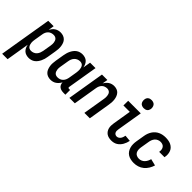

<svg xmlns="http://www.w3.org/2000/svg" viewBox="-29 -1528 2526 2526"><g transform="rotate(45 1234.0 -265.0)"><path d="M-32 215 90 -520H191L178 -441Q189 -460 203 -477Q217 -494 235 -505.5Q253 -517 273.5 -522.5Q294 -528 314 -528Q341 -528 365 -519.5Q389 -511 406.5 -493.5Q424 -476 433 -452.5Q442 -429 445.5 -403.5Q449 -378 447.5 -351.5Q446 -325 441 -299L421 -179Q418 -157 411.5 -135Q405 -113 395 -92Q385 -71 371 -52Q357 -33 338.5 -19Q320 -5 297 1.5Q274 8 252 8Q227 8 203.5 0.5Q180 -7 163 -23Q146 -39 136 -61Q126 -83 122 -107L69 215ZM210 -80Q231 -80 252 -88.5Q273 -97 288 -114Q303 -131 311 -151.5Q319 -172 323 -193L343 -313Q345 -328 346 -342.5Q347 -357 344.5 -371Q342 -385 337.5 -398Q333 -411 323 -421Q313 -431 300 -435.5Q287 -440 272 -440Q252 -440 232 -433.5Q212 -427 196.5 -412Q181 -397 172.5 -378Q164 -359 161 -339L141 -219Q138 -204 137 -188Q136 -172 137.5 -157Q139 -142 144 -128Q149 -114 157.5 -102.5Q166 -91 180 -85.5Q194 -80 210 -80Z M659 8Q632 8 608 -0.5Q584 -9 567 -26.5Q550 -44 541 -67.5Q532 -91 528 -116.5Q524 -142 526 -168.5Q528 -195 532 -221L552 -341Q556 -363 562 -385Q568 -407 578 -428Q588 -449 602 -468Q616 -487 635 -501Q654 -515 676.5 -521.5Q699 -528 721 -528Q746 -528 770 -520.5Q794 -513 810.5 -497Q827 -481 837 -459Q847 -437 851 -413L869 -520H970L900 -100Q900 -96 900 -92Q900 -88 902.5 -85Q905 -82 909 -81Q913 -80 918 -80H937V8H903Q882 8 862.5 3.5Q843 -1 827.5 -12.5Q812 -24 804 -42Q796 -60 796 -81Q786 -62 771.5 -45Q757 -28 739 -15.5Q721 -3 700 2.5Q679 8 659 8ZM702 -80Q722 -80 741.5 -86.5Q761 -93 776.5 -108Q792 -123 800.5 -142Q809 -161 813 -181L833 -301Q835 -316 836 -332Q837 -348 835.5 -363Q834 -378 829.5 -392Q825 -406 816.5 -417.5Q808 -429 794 -434.5Q780 -440 764 -440Q743 -440 722 -431.5Q701 -423 685.5 -406Q670 -389 662 -368.5Q654 -348 651 -327L631 -207Q628 -192 627.5 -177.5Q627 -163 629 -149Q631 -135 636 -122Q641 -109 650.5 -99Q660 -89 673.5 -84.5Q687 -80 702 -80Z M1004 0 1090 -520H1191L1178 -443Q1188 -461 1202 -477.5Q1216 -494 1233.5 -505.5Q1251 -517 1271 -522.5Q1291 -528 1310 -528Q1337 -528 1361 -519.5Q1385 -511 1401 -493Q1417 -475 1426 -451.5Q1435 -428 1438 -402.5Q1441 -377 1439.5 -351Q1438 -325 1433 -299L1384 0H1283L1335 -313Q1337 -327 1338 -341.5Q1339 -356 1337 -370Q1335 -384 1331 -397Q1327 -410 1318 -420Q1309 -430 1296 -435Q1283 -440 1268 -440Q1249 -440 1229 -433Q1209 -426 1194.5 -411Q1180 -396 1172 -377Q1164 -358 1161 -339L1105 0Z M1790 8Q1766 8 1743.5 3Q1721 -2 1703 -14Q1685 -26 1672.5 -44.5Q1660 -63 1654.5 -84.5Q1649 -106 1649.5 -130Q1650 -154 1654 -177L1696 -432H1577L1578 -520H1812L1753 -163Q1750 -148 1750.5 -133.5Q1751 -119 1757 -106.5Q1763 -94 1775.5 -87Q1788 -80 1802 -80Q1818 -80 1832.5 -88.5Q1847 -97 1856 -110.5Q1865 -124 1870 -139Q1875 -154 1878 -170L1966 -162Q1962 -141 1954.5 -120Q1947 -99 1936 -79.5Q1925 -60 1909.5 -43Q1894 -26 1874.5 -14Q1855 -2 1833 3Q1811 8 1790 8ZM1790 -595Q1773 -595 1756 -601.5Q1739 -608 1729.5 -621.5Q1720 -635 1717 -652.5Q1714 -670 1717 -688Q1719 -701 1725.5 -712.5Q1732 -724 1742.5 -731.5Q1753 -739 1765.5 -742Q1778 -745 1791 -745Q1808 -745 1825 -738.5Q1842 -732 1851.5 -718.5Q1861 -705 1864.5 -687.5Q1868 -670 1865 -652Q1862 -639 1856 -627.5Q1850 -616 1839 -608.5Q1828 -601 1815.5 -598Q1803 -595 1790 -595Z M2208 8Q2178 8 2149.5 2Q2121 -4 2097.5 -18.5Q2074 -33 2058.5 -55.5Q2043 -78 2035 -105.5Q2027 -133 2027 -162.5Q2027 -192 2032 -221L2052 -341Q2056 -366 2065 -391Q2074 -416 2088.5 -438.5Q2103 -461 2123.5 -479Q2144 -497 2168.5 -508Q2193 -519 2218 -523.5Q2243 -528 2268 -528Q2294 -528 2319.5 -524Q2345 -520 2367 -509.5Q2389 -499 2406.5 -482Q2424 -465 2433 -442.5Q2442 -420 2444.5 -394.5Q2447 -369 2442 -343L2441 -333H2341L2342 -339Q2345 -359 2342 -378Q2339 -397 2328 -412Q2317 -427 2299 -433.5Q2281 -440 2262 -440Q2241 -440 2220 -431Q2199 -422 2184.5 -405.5Q2170 -389 2162 -368.5Q2154 -348 2151 -327L2131 -207Q2127 -184 2128.5 -160.5Q2130 -137 2140.5 -118Q2151 -99 2171.5 -89.5Q2192 -80 2216 -80Q2237 -80 2258 -88.5Q2279 -97 2294.5 -113.5Q2310 -130 2320 -150Q2330 -170 2335 -191L2429 -168Q2419 -133 2398.5 -99Q2378 -65 2348 -40Q2318 -15 2281 -3.5Q2244 8 2208 8Z"/></g></svg>

Font: Iosevka Semibold
Style: Italic
Weight: 600
Italic angle: -9°
Monospace: yes
Designer: Belleve Invis
Foundry: Belleve Invis
Version: Version 32.5.0; ttfautohint (v1.8.4)